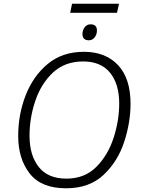

<svg xmlns="http://www.w3.org/2000/svg" viewBox="-20 -1004 759 1034"><path d="M336 10Q461 10 537.5 -62Q614 -134 648.5 -239Q683 -344 683 -445Q683 -582 615.5 -653.5Q548 -725 432 -725Q316 -725 237.5 -660Q159 -595 118.5 -491.5Q78 -388 78 -272Q78 -149 140 -69.5Q202 10 336 10ZM338 -42Q238 -42 188.5 -105Q139 -168 139 -273Q139 -368 170 -460.5Q201 -553 265 -613Q329 -673 428 -673Q523 -673 572.5 -612.5Q622 -552 622 -446Q622 -356 592 -262.5Q562 -169 499 -105.5Q436 -42 338 -42ZM358 -935H610L621 -984H368ZM459 -787Q477 -787 489.5 -802.5Q502 -818 502 -840Q502 -873 468 -873Q447 -873 435.5 -856.5Q424 -840 424 -821Q424 -787 459 -787Z"/></svg>

Font: Noto Sans UI Light
Style: Italic
Weight: 300
Italic angle: -12°
Designer: Monotype Design Team
Foundry: Monotype Imaging Inc.
Version: Version 1.901